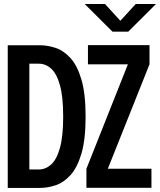

<svg xmlns="http://www.w3.org/2000/svg" viewBox="-20 -922 786 942"><path d="M395.5 -902.5H495L570.5 -820L646 -902.5H745.5L609 -766.5H532ZM404 -0.5V-94L607.5 -606.5H411.5V-700.5H713.5V-606.5L509 -94H723V-0.5ZM18 0V-700H176Q213.5 -700 252.8 -687Q292 -674 325.5 -637.5Q359 -601 379.5 -531.8Q400 -462.5 400 -350Q400 -237.5 379.5 -168.2Q359 -99 325.5 -62.5Q292 -26 252.8 -13Q213.5 0 176 0ZM124 -90.5H170.5Q203.5 -90.5 230.8 -114.8Q258 -139 274 -196Q290 -253 290 -350Q290 -447.5 274 -504.2Q258 -561 231 -585.2Q204 -609.5 170.5 -609.5H124Z"/></svg>

Font: Trispace SemiCondensed Medium
Style: Regular
Weight: 500
Width: 4
Designer: Tyler Finck
Foundry: Etcetera Type Company
Version: Version 1.210; ttfautohint (v1.8.3)